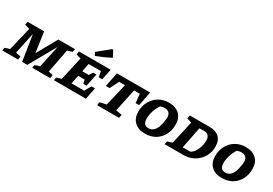

<svg xmlns="http://www.w3.org/2000/svg" viewBox="17 -1766 3899 2742"><g transform="rotate(30 1966.5 -394.5)"><path d="M-19 0 -10 -48Q10 -56 29 -62.5Q48 -69 68 -73L161 -459L80 -482L90 -535H362L410 -202L596 -535H872L862 -487Q842 -479 822.5 -472.5Q803 -466 782 -461L707 -71L780 -54L770 0H475L484 -48Q521 -65 562 -73L641 -439L393 0H308L242 -423L167 -71L251 -54L240 0Z M832 0 841 -48Q860 -56 880 -62.5Q900 -69 920 -73L1006 -459L928 -482L938 -535H1459L1423 -357H1366L1348 -449H1145L1119 -314H1225L1264 -374H1317L1275 -165H1223L1207 -228H1101L1072 -87H1281L1341 -193H1398L1360 0ZM1165 -593 1137 -643 1329 -800H1348L1401 -699Q1343 -668 1284.5 -642Q1226 -616 1165 -593Z M2110 -535 2064 -301H2006L1991 -446H1896L1818 -73L1917 -55L1906 0H1545L1551 -51Q1579 -60 1604.5 -66Q1630 -72 1659 -77L1747 -446H1650L1577 -301H1516L1562 -535Z M2336 11Q2227 11 2163.5 -49Q2100 -109 2100 -215Q2100 -311 2141 -385.5Q2182 -460 2254.5 -502.5Q2327 -545 2419 -545Q2528 -545 2591.5 -485.5Q2655 -426 2655 -320Q2655 -221 2614.5 -146.5Q2574 -72 2502.5 -30.5Q2431 11 2336 11ZM2342 -81Q2429 -81 2470 -184Q2478 -204 2485 -235Q2492 -266 2496.5 -296Q2501 -326 2501 -344Q2501 -448 2401 -448Q2368 -448 2332 -435Q2295 -382 2274 -316Q2253 -250 2253 -188Q2253 -81 2342 -81Z M3093 -535Q3196 -535 3250.5 -482Q3305 -429 3305 -330Q3305 -260 3279.5 -200Q3254 -140 3208 -95Q3162 -50 3100 -25Q3038 0 2967 0H2658L2668 -50Q2682 -56 2703.5 -63Q2725 -70 2747 -75L2833 -457L2755 -480L2765 -535ZM3026 -90Q3060 -104 3087.5 -143Q3115 -182 3131.5 -233.5Q3148 -285 3148 -336Q3148 -394 3123.5 -419.5Q3099 -445 3058 -445H2975L2904 -90Z M3603 11Q3494 11 3430.5 -49Q3367 -109 3367 -215Q3367 -311 3408 -385.5Q3449 -460 3521.5 -502.5Q3594 -545 3686 -545Q3795 -545 3858.5 -485.5Q3922 -426 3922 -320Q3922 -221 3881.5 -146.5Q3841 -72 3769.5 -30.5Q3698 11 3603 11ZM3609 -81Q3696 -81 3737 -184Q3745 -204 3752 -235Q3759 -266 3763.5 -296Q3768 -326 3768 -344Q3768 -448 3668 -448Q3635 -448 3599 -435Q3562 -382 3541 -316Q3520 -250 3520 -188Q3520 -81 3609 -81Z"/></g></svg>

Font: Piazzolla SC
Style: Bold Italic
Weight: 700
Italic angle: -11.3°
Designer: Juan Pablo del Peral
Foundry: Huerta Tipografica
Version: Version 1.330